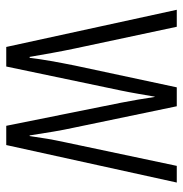

<svg xmlns="http://www.w3.org/2000/svg" viewBox="-6 -566 572 599"><g transform="rotate(90 279.5 -266.0)"><path d="M300 -358 372 0H432L549 -532H497L423 -182C414 -140 410 -115 404 -73H402C394 -126 386 -174 378 -210L311 -532H252L184 -214C174 -164 164 -110 160 -73H157C149 -119 141 -166 131 -213L63 -532H10L126 0H187L262 -358C269 -391 275 -429 281 -463H282C287 -430 293 -393 300 -358Z"/></g></svg>

Font: Noto Sans Arabic ExtCond Light
Style: Regular
Weight: 300
Width: 2
Designer: Monotype Design Team, Nadine Chahine, Nizar Qandah and Khaled Hosny
Foundry: Monotype Imaging Inc.
Version: Version 2.012